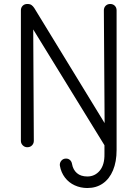

<svg xmlns="http://www.w3.org/2000/svg" viewBox="-20 -730 691 965"><path d="M117 10Q104 10 94.5 0.5Q85 -9 85 -22V-678Q85 -692 94 -701Q103 -710 117 -710Q131 -710 138.5 -704.5Q146 -699 152 -690L520 -88L506 -79L502 -678Q502 -692 511 -701Q520 -710 534 -710Q548 -710 557 -701Q566 -692 566 -678V24Q566 83 548 126Q530 169 497 192Q464 215 419 215Q385 215 355.5 201.5Q326 188 306.5 162.5Q287 137 281 103Q279 89 288 78Q297 67 312 67Q324 67 332 74.5Q340 82 342 94Q347 123 366.5 140Q386 157 419 157Q457 157 481.5 127.5Q506 98 505 44V0L147 -582L150 -22Q150 -9 141 0.5Q132 10 117 10Z"/></svg>

Font: National Park Light
Style: Regular
Weight: 300
Designer: Andrea Herstowski, Ben Hoepner
Version: Version 1.009